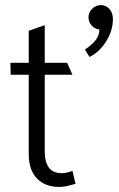

<svg xmlns="http://www.w3.org/2000/svg" viewBox="-20 -722 469 755"><path d="M377 -702Q396 -702 410 -687Q424 -672 424 -647Q424 -602 397.5 -559.5Q371 -517 332 -498L314 -527Q338 -543 354 -561.5Q370 -580 371 -606Q352 -608 340 -622Q328 -636 328 -654Q328 -673 342.5 -687.5Q357 -702 377 -702ZM265 -428H156V-123Q156 -87 171.5 -64Q187 -41 224 -41Q235 -41 247.5 -44.5Q260 -48 265 -50L277 1Q267 3 249.5 8Q232 13 211 13Q158 13 125.5 -20Q93 -53 93 -116V-428H22L21 -475H93V-601L156 -623V-475H244Z"/></svg>

Font: Palanquin Light
Style: Regular
Weight: 300
Designer: Pria Ravichandran
Version: Version 1.0.4